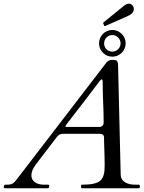

<svg xmlns="http://www.w3.org/2000/svg" viewBox="-30 -1015 774 1035"><path d="M531.7 -876C532.2 -875 533.7 -874 535.2 -874C535.6 -874 536.6 -874 536.6 -874.5L660.2 -929.2C674.8 -935.5 691.4 -947.3 691.4 -966.3C691.4 -980.5 680.7 -995.1 665 -995.1C657.2 -995.1 647.5 -991.7 637.7 -983.4L527.3 -893.6C526.4 -892.6 525.9 -891.6 525.9 -890.6ZM503.9 -781.2C503.9 -741.7 536.1 -709.5 575.7 -709.5C614.7 -709.5 647.5 -741.7 647.5 -781.2C647.5 -820.8 614.7 -853.5 575.7 -853.5C536.1 -853.5 503.9 -820.8 503.9 -781.2ZM531.2 -781.2C531.2 -805.2 550.3 -826.2 575.7 -826.2C599.1 -826.2 620.1 -805.2 620.1 -781.2C620.1 -756.3 599.1 -736.8 575.7 -736.8C550.3 -736.8 531.2 -756.3 531.2 -781.2ZM-8.3 -13.7C-8.8 -11.7 -9.8 -8.8 -9.8 -5.9C-9.8 -2.9 -8.3 0 -0.5 0H223.6C230 0 231.9 -0.5 233.4 -4.4C234.4 -7.3 235.4 -10.3 235.8 -14.2C235.8 -14.6 235.4 -19.5 229.5 -19.5C208.5 -19.5 205.6 -19.5 205.6 -19.5C166 -19.5 139.2 -39.6 139.2 -68.8C139.2 -99.6 159.2 -122.6 175.8 -145C209 -189 243.7 -232.9 276.9 -277.3C284.2 -287.1 296.4 -293.9 308.6 -293.9C509.8 -293.9 405.3 -293.9 504.9 -293.9C528.8 -293.9 530.8 -281.7 530.8 -272.5V-263.7C530.8 -225.6 534.2 -187 534.2 -123C534.2 -87.9 530.8 -46.9 496.6 -32.2C481.4 -25.4 462.9 -19.5 413.1 -19.5C408.7 -19.5 407.2 -17.6 407.2 -14.6V-5.4C407.2 -1.5 409.7 0 414.1 0H717.3C721.2 0 724.1 -3.4 724.1 -6.8V-12.2C724.1 -16.1 722.2 -19.5 717.8 -19.5H696.3C663.6 -19.5 621.6 -32.2 620.6 -73.2L606.4 -665.5C606 -680.2 602.5 -691.9 584 -691.9H571.3C556.2 -691.9 546.4 -681.6 540.5 -673.8C429.7 -529.8 217.8 -252.4 58.6 -45.9C46.4 -29.8 35.6 -19.5 11.2 -19.5H0.5C-4.9 -19.5 -6.3 -18.1 -8.3 -13.7ZM325.2 -330.6C323.2 -330.6 322.8 -331.5 322.8 -333C322.8 -338.4 334.5 -352.1 337.9 -356.9C395.5 -432.1 475.6 -534.7 506.3 -576.7C509.8 -581.1 513.2 -586.4 517.6 -586.9C523.4 -586.9 523.4 -576.7 523.4 -573.7C523.4 -488.3 528.8 -436 528.8 -355C528.8 -339.8 519.5 -330.6 505.4 -330.6Z"/></svg>

Font: Cardo
Style: Italic
Weight: 400
Designer: David J. Perry
Foundry: David J. Perry
Version: Version 0.99